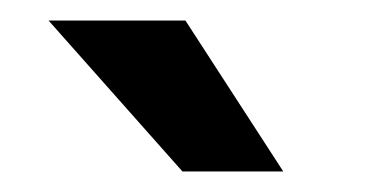

<svg xmlns="http://www.w3.org/2000/svg" viewBox="-20 -770 360 187"><path d="M160.6 -750 255.9 -603H157.7L27.3 -750Z"/></svg>

Font: Vazirmatn RD Medium
Style: Regular
Weight: 500
Designer: Saber Rastikerdar
Foundry: Saber Rastikerdar
Version: Version 33.003